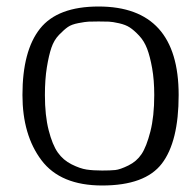

<svg xmlns="http://www.w3.org/2000/svg" viewBox="-20 -553 603 590"><path d="M118 -261Q118 -198 129.5 -153Q141 -108 157.5 -84.5Q174 -61 200 -48Q226 -35 246 -32Q266 -29 294 -29Q319 -29 334 -30.5Q349 -32 374.5 -44.5Q400 -57 415 -79.5Q430 -102 442 -148.5Q454 -195 454 -261Q454 -307 447.5 -343.5Q441 -380 432 -403.5Q423 -427 407.5 -443.5Q392 -460 379 -468.5Q366 -477 346 -481.5Q326 -486 314.5 -486.5Q303 -487 283 -487Q262 -487 252 -486.5Q242 -486 221 -482Q200 -478 188.5 -470Q177 -462 161.5 -446Q146 -430 138 -406.5Q130 -383 124 -346Q118 -309 118 -261ZM283 -533Q529 -533 529 -261Q529 -118 477.5 -50.5Q426 17 294 17Q166 17 107.5 -60.5Q49 -138 49 -261Q49 -397 103 -465Q157 -533 283 -533Z"/></svg>

Font: Afta sans
Style: Regular
Weight: 400
Designer: par.qink
Foundry: Oriol Esparraguera Font
Version: Version 1.000